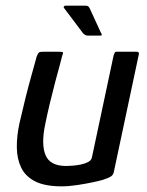

<svg xmlns="http://www.w3.org/2000/svg" viewBox="-20 -655 519 679"><path d="M198 4Q139 4 104.5 -13.5Q70 -31 55 -62Q40 -93 39.5 -133.5Q39 -174 49 -220Q59 -264 70 -308Q81 -352 92 -391Q103 -430 110 -456Q115 -468 118.5 -470Q122 -472 132 -472H187Q197 -472 201 -471Q205 -470 200 -458Q199 -452 192 -427Q185 -402 175.5 -366Q166 -330 156.5 -290.5Q147 -251 140 -216Q125 -145 141 -106.5Q157 -68 214 -68Q221 -68 235.5 -69Q250 -70 265 -73Q280 -76 291.5 -82Q303 -88 305 -98L382 -460Q384 -464 385.5 -468Q387 -472 391 -472H463Q466 -472 469 -470.5Q472 -469 471 -463L383 -49Q381 -37 373 -31.5Q365 -26 344 -19Q334 -16 308.5 -10.5Q283 -5 253 -0.5Q223 4 198 4ZM291 -529Q282 -529 274 -537L207 -626Q204 -629 206 -632Q208 -635 211 -635H280Q287 -635 290.5 -633.5Q294 -632 297 -626L337 -539Q344 -529 335 -529Z"/></svg>

Font: Glory Thin Medium
Style: Italic
Weight: 500
Italic angle: -12°
Version: Version 1.011